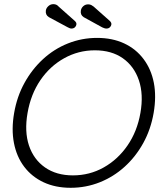

<svg xmlns="http://www.w3.org/2000/svg" viewBox="-20 -892 806 922"><path d="M717.8 -349.6Q704.1 -270.5 668 -205.1Q631.8 -139.6 578.6 -91.3Q525.4 -43 459 -16.6Q392.6 9.8 319.3 9.8Q246.1 9.8 189.5 -16.6Q132.8 -43 96.2 -91.3Q59.6 -139.6 46.9 -205.6Q34.2 -271.5 47.9 -349.6Q61.5 -428.7 97.7 -494.1Q133.8 -559.6 187 -608.4Q240.2 -657.2 306.6 -683.6Q373 -710 446.3 -710Q519.5 -710 576.2 -683.6Q632.8 -657.2 669.4 -608.4Q706.1 -559.6 718.8 -494.1Q731.4 -428.7 717.8 -349.6ZM654.3 -349.6Q669.9 -438.5 647 -506.3Q624 -574.2 569.8 -612.3Q515.6 -650.4 435.5 -650.4Q356.4 -650.4 288.1 -612.3Q219.7 -574.2 173.8 -506.8Q127.9 -439.5 112.3 -349.6Q96.7 -260.7 119.1 -193.4Q141.6 -126 196.3 -87.9Q251 -49.8 330.1 -49.8Q410.2 -49.8 478 -87.9Q545.9 -126 592.3 -193.4Q638.7 -260.7 654.3 -349.6ZM323.2 -754.9Q317.4 -754.9 313 -757.3Q308.6 -759.8 303.7 -761.7L214.8 -809.6Q197.3 -820.3 200.2 -841.8Q202.1 -853.5 212.4 -862.8Q222.7 -872.1 236.3 -872.1Q245.1 -872.1 251.5 -868.7Q257.8 -865.2 261.7 -860.4L339.8 -791Q343.8 -787.1 345.7 -783.2Q347.7 -779.3 346.7 -773.4Q345.7 -766.6 339.4 -760.7Q333 -754.9 323.2 -754.9ZM491.2 -754.9Q485.4 -754.9 480.5 -756.8Q475.6 -758.8 470.7 -760.7L381.8 -809.6Q365.2 -820.3 368.2 -840.8Q370.1 -853.5 379.9 -862.3Q389.6 -871.1 403.3 -871.1Q412.1 -871.1 418.5 -867.7Q424.8 -864.3 429.7 -860.4L507.8 -791Q511.7 -787.1 513.7 -782.7Q515.6 -778.3 514.6 -773.4Q513.7 -766.6 507.3 -760.7Q501 -754.9 491.2 -754.9Z"/></svg>

Font: Quicksand
Style: Italic
Weight: 400
Designer: Andrew Paglinawan
Foundry: Andrew Paglinawan
Version: Version 3.006